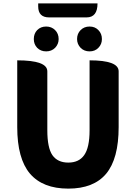

<svg xmlns="http://www.w3.org/2000/svg" viewBox="-20 -1102 803 1136"><path d="M384 14Q233 14 157 -75Q82 -164 82 -350V-745Q260 -745 260 -680V-331Q260 -228 290 -184Q321 -140 384 -140Q447 -140 478 -184Q510 -229 510 -331V-745Q682 -745 682 -680V-350Q682 -163 608 -74Q534 14 384 14ZM200 -819Q180 -840 180 -871Q180 -903 200 -924Q221 -945 253 -945Q285 -945 306 -924Q327 -903 327 -871Q327 -841 306 -819Q285 -798 253 -798Q221 -798 200 -819ZM271 -999Q206 -999 206 -1064V-1082H557Q557 -999 492 -999ZM457 -819Q436 -841 436 -871Q436 -903 457 -924Q478 -945 510 -945Q542 -945 562 -924Q583 -903 583 -871Q583 -840 562 -819Q542 -798 510 -798Q478 -798 457 -819Z"/></svg>

Font: Swei Half Moon CJK SC
Style: Black
Weight: 900
Version: Version 2.071